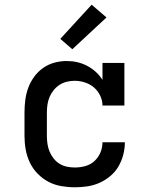

<svg xmlns="http://www.w3.org/2000/svg" viewBox="-20 -787 640 815"><path d="M298 8Q269 8 240 3Q211 -2 185.5 -15.5Q160 -29 139.5 -50Q119 -71 106.5 -97.5Q94 -124 89 -152.5Q84 -181 84 -210V-310Q84 -337 87.5 -363.5Q91 -390 100 -414.5Q109 -439 125 -461Q141 -483 163 -498.5Q185 -514 211 -521Q237 -528 263 -528Q286 -528 308 -523Q330 -518 350 -507.5Q370 -497 386.5 -482Q403 -467 415 -448V-520H508V-339H415Q415 -361 405 -381.5Q395 -402 378.5 -416Q362 -430 340.5 -437Q319 -444 297 -444Q280 -444 263.5 -440Q247 -436 233 -427Q219 -418 208 -404.5Q197 -391 190.5 -375.5Q184 -360 181.5 -343.5Q179 -327 179 -310V-210Q179 -193 181.5 -176Q184 -159 190.5 -143.5Q197 -128 207.5 -114.5Q218 -101 232.5 -92Q247 -83 264 -79.5Q281 -76 298 -76Q320 -76 342 -82Q364 -88 380.5 -103Q397 -118 406 -139Q415 -160 415 -183H510V-182Q510 -156 503 -129.5Q496 -103 482.5 -80Q469 -57 448 -39.5Q427 -22 402.5 -11Q378 0 351 4Q324 8 298 8ZM287 -578 236 -622 369 -767 432 -713Z"/></svg>

Font: Iosevka Etoile Medium
Style: Regular
Weight: 500
Designer: Belleve Invis
Foundry: Belleve Invis
Version: Version 22.1.2; ttfautohint (v1.8.4)